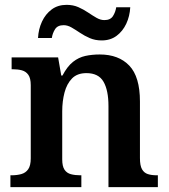

<svg xmlns="http://www.w3.org/2000/svg" viewBox="-20 -773 699 793"><path d="M23 0V-49H27Q50 -49 68 -54Q86 -59 96.5 -74Q107 -89 107 -119V-421Q107 -450 97 -464Q87 -478 70.5 -482.5Q54 -487 32 -487H28V-536H220L233 -461H238Q258 -499 281.5 -517.5Q305 -536 332.5 -542Q360 -548 392 -548Q470 -548 514 -502Q558 -456 558 -354V-120Q558 -89 566.5 -74Q575 -59 590.5 -54Q606 -49 628 -49H632V0H428V-335Q428 -400 407.5 -435.5Q387 -471 337 -471Q299 -471 277.5 -449Q256 -427 246.5 -391Q237 -355 237 -313V-115Q237 -86 246.5 -72Q256 -58 273 -53.5Q290 -49 312 -49H316V0ZM400 -606Q373 -606 351 -615.5Q329 -625 310.5 -637.5Q292 -650 275.5 -659.5Q259 -669 243 -669Q218 -669 207.5 -652.5Q197 -636 194 -616H137Q139 -653 153.5 -684Q168 -715 193.5 -734Q219 -753 255 -753Q282 -753 303.5 -743.5Q325 -734 343.5 -721.5Q362 -709 378.5 -699.5Q395 -690 411 -690Q436 -690 446.5 -706.5Q457 -723 460 -743H518Q516 -706 501.5 -675Q487 -644 461.5 -625Q436 -606 400 -606Z"/></svg>

Font: Noto Serif Bengali SemiBold
Style: Regular
Weight: 600
Version: Version 2.003